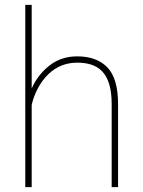

<svg xmlns="http://www.w3.org/2000/svg" viewBox="-20 -770 587 790"><path d="M84 -750V0H110.4V-338.4C126 -407.2 181.2 -512.2 296.4 -512.2C379.9 -512.2 439.5 -476.6 439.5 -341.8V0H465.8V-341.8C465.8 -411.6 451.2 -461.9 421.9 -492.7C392.6 -522.9 351.1 -538.1 297.9 -538.1C253.4 -538.1 215.3 -525.4 183.1 -500C150.4 -474.1 126.5 -442.9 110.4 -405.8V-750Z"/></svg>

Font: Vazirmatn Thin
Style: Regular
Weight: 100
Designer: Saber Rastikerdar
Foundry: Saber Rastikerdar
Version: Version 33.003